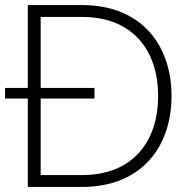

<svg xmlns="http://www.w3.org/2000/svg" viewBox="-20 -743 738 760"><path d="M0 -353H90V-3H304C544 -3 659 -166 659 -363C659 -560 544 -723 304 -723H90V-395H0ZM141 -50V-353H354V-395H141V-676H304C512 -676 606 -536 606 -363C606 -190 512 -50 304 -50Z"/></svg>

Font: Aspekta 200
Style: Regular
Weight: 200
Designer: Ivo Dolenc
Version: Version 2.000